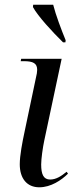

<svg xmlns="http://www.w3.org/2000/svg" viewBox="-20 -786 324 816"><path d="M248 -606H258L259 -615C241 -659 217 -722 206 -766H121L120 -756C141 -717 204 -649 248 -606ZM147 10C196 10 241 -20 269 -48L263 -56C240 -37 218 -23 193 -23C165 -23 155 -45 155 -87C155 -111 162 -160 168 -188L242 -536H70L68 -526H81C121 -526 138 -517 138 -489C138 -480 136 -469 133 -457L84 -224C75 -182 64 -125 64 -88C64 -28 94 10 147 10Z"/></svg>

Font: Noto Serif Display SemiCondensed
Style: Italic
Weight: 400
Width: 4
Italic angle: -12°
Designer: Monotype Design Team
Foundry: Monotype Imaging Inc.
Version: Version 2.009